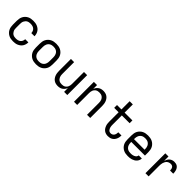

<svg xmlns="http://www.w3.org/2000/svg" viewBox="324 -2139 3552 3552"><g transform="rotate(45 2100.0 -363.5)"><path d="M297 8Q268 8 239 3Q210 -2 184 -15.5Q158 -29 137 -50Q116 -71 103 -97Q90 -123 85 -152Q80 -181 80 -210V-310Q80 -339 85 -368Q90 -397 103 -423Q116 -449 137 -470Q158 -491 184 -504.5Q210 -518 239 -523Q268 -528 297 -528Q324 -528 350.5 -524.5Q377 -521 402 -510.5Q427 -500 448.5 -483.5Q470 -467 484.5 -444.5Q499 -422 506.5 -396Q514 -370 514 -343V-340H431V-342Q431 -367 420.5 -390Q410 -413 390.5 -428Q371 -443 346.5 -448.5Q322 -454 297 -454Q279 -454 260 -450.5Q241 -447 225 -438Q209 -429 196.5 -414.5Q184 -400 176 -383Q168 -366 165.5 -347.5Q163 -329 163 -310V-210Q163 -191 165.5 -172.5Q168 -154 176 -137Q184 -120 196.5 -105.5Q209 -91 225 -82Q241 -73 260 -69.5Q279 -66 297 -66Q322 -66 346.5 -71.5Q371 -77 390.5 -92Q410 -107 420.5 -130Q431 -153 431 -178V-180H514V-177Q514 -150 506.5 -124Q499 -98 484.5 -75.5Q470 -53 448.5 -36.5Q427 -20 402 -9.5Q377 1 350.5 4.5Q324 8 297 8Z M900 8Q871 8 841.5 3Q812 -2 786 -15Q760 -28 738.5 -49Q717 -70 703.5 -96Q690 -122 685 -151.5Q680 -181 680 -210V-310Q680 -339 685 -368.5Q690 -398 703.5 -424Q717 -450 738.5 -471Q760 -492 786 -505Q812 -518 841.5 -523Q871 -528 900 -528Q929 -528 958.5 -523Q988 -518 1014 -505Q1040 -492 1061.5 -471Q1083 -450 1096.5 -424Q1110 -398 1115 -368.5Q1120 -339 1120 -310V-210Q1120 -181 1115 -151.5Q1110 -122 1096.5 -96Q1083 -70 1061.5 -49Q1040 -28 1014 -15Q988 -2 958.5 3Q929 8 900 8ZM900 -66Q919 -66 937.5 -69.5Q956 -73 973 -82Q990 -91 1002.5 -105Q1015 -119 1023 -136.5Q1031 -154 1034 -172.5Q1037 -191 1037 -210V-310Q1037 -329 1034 -347.5Q1031 -366 1023 -383.5Q1015 -401 1002.5 -415Q990 -429 973 -438Q956 -447 937.5 -450.5Q919 -454 900 -454Q881 -454 862.5 -450.5Q844 -447 827 -438Q810 -429 797.5 -415Q785 -401 777 -383.5Q769 -366 766 -347.5Q763 -329 763 -310V-210Q763 -191 766 -172.5Q769 -154 777 -136.5Q785 -119 797.5 -105Q810 -91 827 -82Q844 -73 862.5 -69.5Q881 -66 900 -66Z M1467 8Q1441 8 1414.5 1.5Q1388 -5 1366 -20.5Q1344 -36 1328.5 -58Q1313 -80 1304 -105Q1295 -130 1291.5 -156.5Q1288 -183 1288 -210V-520H1371V-210Q1371 -192 1373.5 -173.5Q1376 -155 1383 -138Q1390 -121 1402 -106.5Q1414 -92 1429.5 -82.5Q1445 -73 1463.5 -69.5Q1482 -66 1500 -66Q1518 -66 1536.5 -69.5Q1555 -73 1570.5 -82.5Q1586 -92 1598 -106.5Q1610 -121 1617 -138Q1624 -155 1626.5 -173.5Q1629 -192 1629 -210V-520H1712V0H1629V-100Q1620 -76 1604 -55Q1588 -34 1566.5 -19Q1545 -4 1519.5 2Q1494 8 1467 8Z M1888 0V-520H1971V-420Q1980 -444 1996 -465Q2012 -486 2033.5 -501Q2055 -516 2080.5 -522Q2106 -528 2133 -528Q2159 -528 2185.5 -521.5Q2212 -515 2234 -499.5Q2256 -484 2271.5 -462Q2287 -440 2296 -415Q2305 -390 2308.5 -363.5Q2312 -337 2312 -310V0H2229V-310Q2229 -328 2226.5 -346.5Q2224 -365 2217 -382Q2210 -399 2198 -413.5Q2186 -428 2170.5 -437.5Q2155 -447 2136.5 -450.5Q2118 -454 2100 -454Q2082 -454 2063.5 -450.5Q2045 -447 2029.5 -437.5Q2014 -428 2002 -413.5Q1990 -399 1983 -382Q1976 -365 1973.5 -346.5Q1971 -328 1971 -310V0Z M2780 8Q2754 8 2729 1.5Q2704 -5 2683 -20Q2662 -35 2647.5 -56.5Q2633 -78 2624 -102Q2615 -126 2612 -152Q2609 -178 2609 -203V-446H2493V-520H2609V-735H2692V-520H2896V-447H2692V-203Q2692 -188 2693 -172.5Q2694 -157 2698 -142.5Q2702 -128 2708.5 -114Q2715 -100 2725 -88.5Q2735 -77 2749.5 -71.5Q2764 -66 2780 -66Q2800 -66 2818 -75Q2836 -84 2847 -101Q2858 -118 2862.5 -137.5Q2867 -157 2867 -177V-180H2950V-176Q2950 -152 2945.5 -129Q2941 -106 2931 -84Q2921 -62 2905.5 -44Q2890 -26 2870 -14Q2850 -2 2826.5 3Q2803 8 2780 8Z M3300 8Q3271 8 3241.5 3Q3212 -2 3186 -15Q3160 -28 3138.5 -49Q3117 -70 3103.5 -96Q3090 -122 3085 -151.5Q3080 -181 3080 -210V-310Q3080 -339 3085 -368.5Q3090 -398 3103.5 -424Q3117 -450 3138.5 -471Q3160 -492 3186 -505Q3212 -518 3241.5 -523Q3271 -528 3300 -528Q3329 -528 3358.5 -523Q3388 -518 3414 -505Q3440 -492 3461.5 -471Q3483 -450 3496.5 -424Q3510 -398 3515 -368.5Q3520 -339 3520 -310V-224H3162V-210Q3162 -191 3165 -172Q3168 -153 3176 -136Q3184 -119 3197 -104.5Q3210 -90 3227 -81Q3244 -72 3262.5 -68.5Q3281 -65 3300 -65Q3315 -65 3329.5 -66Q3344 -67 3358 -70.5Q3372 -74 3385.5 -80Q3399 -86 3410 -95Q3421 -104 3428 -117Q3435 -130 3436 -145H3518Q3517 -120 3507.5 -96.5Q3498 -73 3481.5 -55Q3465 -37 3443.5 -24.5Q3422 -12 3398.5 -4.5Q3375 3 3350 5.5Q3325 8 3300 8ZM3162 -296H3438V-310Q3438 -329 3435 -348Q3432 -367 3424 -384Q3416 -401 3403 -415.5Q3390 -430 3373.5 -439Q3357 -448 3338 -451.5Q3319 -455 3300 -455Q3281 -455 3262 -451.5Q3243 -448 3226.5 -439Q3210 -430 3197 -415.5Q3184 -401 3176 -384Q3168 -367 3165 -348Q3162 -329 3162 -310Z M3757 0V-520H3840V-407Q3848 -431 3861 -454Q3874 -477 3893 -494Q3912 -511 3937 -519.5Q3962 -528 3988 -528Q4009 -528 4029.5 -523.5Q4050 -519 4067.5 -507Q4085 -495 4097 -477Q4109 -459 4115.5 -439.5Q4122 -420 4124.5 -399Q4127 -378 4127 -357H4044Q4044 -374 4041 -391.5Q4038 -409 4029 -424Q4020 -439 4004 -446.5Q3988 -454 3970 -454Q3949 -454 3929 -448Q3909 -442 3893 -428.5Q3877 -415 3866.5 -396.5Q3856 -378 3850 -358Q3844 -338 3842 -317Q3840 -296 3840 -276V0Z"/></g></svg>

Font: Iosevka Extended
Style: Regular
Weight: 400
Width: 7
Monospace: yes
Designer: Belleve Invis
Foundry: Belleve Invis
Version: Version 32.5.0; ttfautohint (v1.8.4)